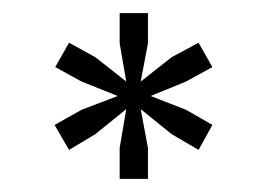

<svg xmlns="http://www.w3.org/2000/svg" viewBox="-20 -749 407 292"><path d="M162 -477V-524L172 -583L125 -545L85 -521L63 -559L104 -582L159 -603L104 -625L64 -647L85 -684L125 -662L172 -625L162 -683V-729H205V-683L194 -625L241 -662L282 -684L303 -647L263 -625L209 -603L263 -582L303 -559L282 -521L241 -545L194 -583L205 -524V-477Z"/></svg>

Font: Mona Sans Condensed Medium
Style: Regular
Weight: 500
Width: 3
Designer: Deni Anggara
Foundry: GitHub
Version: Version 1.001; ttfautohint (v1.8.4.7-5d5b);gftools[0.9.31]